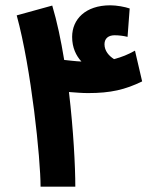

<svg xmlns="http://www.w3.org/2000/svg" viewBox="-20 -704 579 724"><path d="M264 0C264 -76 257 -213 240 -357C268 -355 289 -353 312 -353C398 -353 452 -366 516 -397L489 -513C462 -498 440 -489 410 -481C391 -493 374 -512 374 -537C374 -560 390 -571 412 -571C428 -571 445 -569 461 -565L469 -672C452 -678 420 -684 396 -684C302 -684 252 -631 252 -565C252 -524 267 -494 287 -472C263 -473 242 -476 222 -478C210 -552 195 -623 177 -683L43 -646C98 -446 133 -104 133 0Z"/></svg>

Font: Noto Sans Arabic UI SmCn
Style: Bold
Weight: 700
Width: 4
Designer: Monotype Design Team, Nadine Chahine and Nizar Qandah
Foundry: Monotype Imaging Inc.
Version: Version 2.010